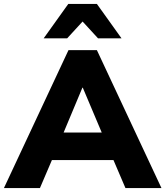

<svg xmlns="http://www.w3.org/2000/svg" viewBox="-41 -961 845 981"><path d="M-21 0 309 -705H454L784 0H600L517 -194L587 -143H175L246 -194L163 0ZM380 -513 264 -236 236 -284H527L499 -236L382 -513ZM182 -765 308 -941H454L580 -765H460L381 -851L302 -765Z"/></svg>

Font: Nunito Sans 12pt ExtraLight Black
Style: Regular
Weight: 900
Version: Version 3.101;gftools[0.9.27]